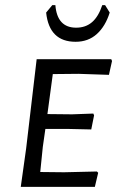

<svg xmlns="http://www.w3.org/2000/svg" viewBox="-20 -729 459 749"><path d="M186 -440 165 -284 261 -283 344 -286 347 -279 336 -224 247 -226H157L147 -156L137 -58L230 -57L358 -60L363 -55L350 0H61L82 -150L123 -498H414L417 -491L405 -437L286 -441ZM408 -680Q391 -626 357.5 -596Q324 -566 275 -566Q172 -566 160 -680L184 -709H196Q203 -621 277 -621Q314 -621 339 -642.5Q364 -664 379 -709H390Z"/></svg>

Font: Alegreya Sans SC
Style: Italic
Weight: 400
Italic angle: -7°
Designer: Juan Pablo del Peral
Foundry: Huerta Tipografica
Version: Version 2.008; ttfautohint (v1.6)